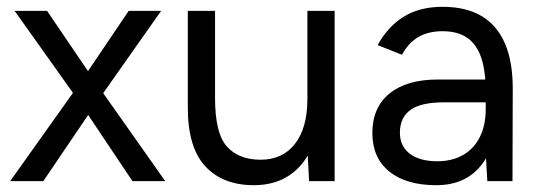

<svg xmlns="http://www.w3.org/2000/svg" viewBox="-20 -532 1583 564"><path d="M214.3 -287.3 358 -500H453.3L263 -229.7L107.3 0H10ZM215.3 -229.7 23 -500H118.3L262.8 -287.3L465.3 0H369Z M883 -92V-500H963V0H888ZM744.5 -62.8Q810 -62.5 846.5 -109.5Q883 -156.5 883 -241.5H922Q922 -162 898.9 -105.2Q875.8 -48.5 831.8 -18.2Q787.8 12 725.8 12Q633.8 12 582.3 -44.3Q530.8 -100.7 531.7 -219.8V-244H611.7Q611.7 -141 646.1 -102.1Q680.5 -63.2 744.5 -62.8ZM531.7 -500H611.7V-244H531.7Z M1406.8 -82.2V-263.8Q1406.8 -322.8 1393.7 -362.1Q1380.6 -401.3 1352.7 -420.8Q1324.8 -440.3 1280 -440.3Q1238.3 -440.3 1209.2 -423.4Q1180.1 -406.6 1160.7 -371.1L1089.4 -399.5Q1118.5 -453.3 1165.5 -482.7Q1212.5 -512 1280 -512Q1349.2 -512 1395 -484.6Q1440.8 -457.2 1463.7 -403.4Q1486.5 -349.7 1486.2 -270.5L1485.4 0H1411.5ZM1073.8 -141Q1073.8 -216.4 1124.3 -257.4Q1174.8 -298.4 1265.6 -298.4H1409.2V-231.4H1284.1Q1216.1 -231.4 1185.4 -208.9Q1154.7 -186.3 1154.7 -142.1Q1154.7 -102.8 1183.7 -80.5Q1212.7 -58.3 1264.6 -58.3Q1307.9 -58.3 1340.2 -76.7Q1372.4 -95.1 1389.6 -129.7Q1406.8 -164.3 1406.8 -211.2H1440.9Q1440.9 -107.4 1394.4 -47.7Q1347.9 12 1261.4 12Q1172.8 12 1123.3 -28.4Q1073.8 -68.7 1073.8 -141Z"/></svg>

Font: Oak Sans Light
Style: Regular
Weight: 400
Designer: Erik Kennedy, Walven
Foundry: Erik Kennedy, Walven
Version: Version 1.100;Glyphs 3.1.2 (3151)